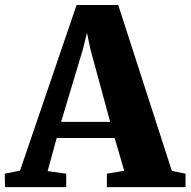

<svg xmlns="http://www.w3.org/2000/svg" viewBox="-50 -766 780 786"><path d="M32 -67.5 263.5 -745.5H434L653.5 -66.5L709.5 -55V0H387.5V-55L458.5 -67L419.5 -201H182L145 -65.5L221 -55V0H-29.5L-30.5 -55ZM401 -267 320 -565 306 -632 289.5 -564.5 200 -267Z"/></svg>

Font: Merriweather 48pt Black
Style: Regular
Weight: 900
Version: Version 2.100